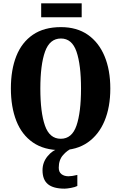

<svg xmlns="http://www.w3.org/2000/svg" viewBox="-20 -887 724 1147"><path d="M343 10Q243 10 176.5 -36Q110 -82 77.5 -165Q45 -248 45 -359Q45 -470 77.5 -552Q110 -634 176.5 -679.5Q243 -725 344 -725Q439 -725 504.5 -679.5Q570 -634 604.5 -551.5Q639 -469 639 -358Q639 -247 604.5 -164.5Q570 -82 504 -36Q438 10 343 10ZM343 -58Q410 -58 437 -137Q464 -216 464 -358Q464 -500 437 -578.5Q410 -657 344 -657Q277 -657 249 -578.5Q221 -500 221 -358Q221 -216 248.5 -137Q276 -58 343 -58ZM366 240Q299 240 266.5 213.5Q234 187 234 130Q234 83 264 46.5Q294 10 332 0H409Q383 10 357 39Q331 68 331 115Q331 141 347.5 153.5Q364 166 389 166Q410 166 442 158V224Q429 231 404 235.5Q379 240 366 240ZM226 -784V-867H468V-784Z"/></svg>

Font: Noto Serif ExtraCondensed Black
Style: Regular
Weight: 900
Width: 2
Designer: Monotype Design Team
Foundry: Monotype Imaging Inc.
Version: Version 2.015; ttfautohint (v1.8.4.7-5d5b)